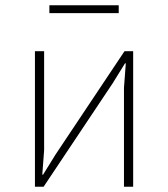

<svg xmlns="http://www.w3.org/2000/svg" viewBox="-20 -711 640 731"><path d="M113 -516H148V-139L141 -46H144L191 -122L454 -516H487V0H452V-377L459 -470H456L409 -394L146 0H113ZM168 -691H432V-661H168Z"/></svg>

Font: IBM Plex Mono ExtLt
Style: Regular
Weight: 200
Monospace: yes
Designer: Mike Abbink, Paul van der Laan, Pieter van Rosmalen
Foundry: Bold Monday
Version: Version 2.3